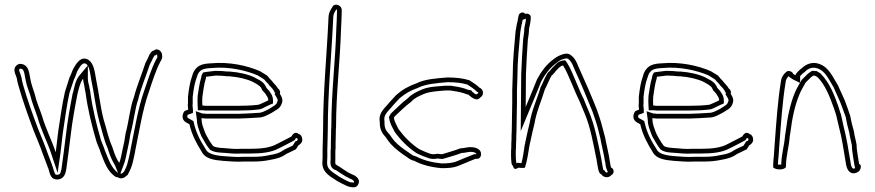

<svg xmlns="http://www.w3.org/2000/svg" viewBox="-20 -739 3707 813"><path d="M41 -443C41 -429 48 -420 51 -408C52 -399 55 -388 58 -377C76 -313 99 -249 122 -187C136 -151 149 -123 161 -88L170 -64C174 -53 178 -43 181 -35C182 -31 183 -28 185 -25C191 -3 195 21 221 21C245 21 255 5 259 -15C260 -18 260 -22 261 -25C267 -65 273 -118 279 -164C286 -226 297 -284 308 -341C314 -364 319 -390 332 -406C332 -397 334 -389 337 -376C338 -367 340 -357 342 -348C352 -273 370 -202 389 -138C394 -123 401 -111 405 -96C421 -55 435 -10 472 11H477C482 14 487 16 492 16C507 16 511 8 521 1C523 -4 526 -9 528 -13C536 -28 541 -45 545 -64L551 -91L553 -103C570 -185 584 -276 610 -349C625 -394 639 -439 659 -478C663 -484 667 -491 667 -500C667 -501 667 -503 666 -505C669 -518 647 -540 632 -525C622 -525 616 -512 612 -506C608 -495 602 -484 596 -473C581 -426 560 -377 547 -327C530 -283 526 -225 512 -175C509 -152 505 -130 499 -106C495 -85 491 -65 485 -49C483 -54 479 -57 477 -62C468 -78 461 -99 455 -118C439 -154 432 -191 419 -232C405 -285 399 -346 387 -402C381 -436 378 -470 354 -486C322 -504 303 -469 292 -451C285 -438 281 -423 274 -410C268 -390 262 -373 255 -350C243 -297 236 -244 227 -186L224 -162C221 -138 219 -115 216 -94C199 -145 174 -193 158 -248C148 -278 134 -309 127 -341C120 -363 113 -381 109 -402C104 -426 104 -443 91 -458C87 -461 81 -467 75 -467C56 -474 41 -457 41 -443ZM61 -443V-444C63 -448 65 -449 68 -448L71 -447H73C74 -446 75 -445 77 -444C83 -436 84 -423 89 -398C93 -376 102 -355 108 -336C116 -302 130 -270 139 -242C156 -183 181 -137 197 -88L224 -7L236 -91C239 -113 241 -136 244 -160L247 -183C256 -242 263 -295 274 -345C281 -367 287 -384 293 -402C301 -417 304 -432 309 -441C323 -465 332 -475 344 -469C348 -466 349 -465 352 -460C361 -445 362 -425 367 -398C379 -343 385 -282 400 -227V-226C412 -187 419 -149 436 -111C442 -91 450 -69 459 -53C464 -43 466 -41 466 -41L480 -7C454 -24 440 -62 424 -102C419 -119 412 -132 408 -144C389 -209 372 -277 362 -351V-352C360 -361 358 -370 357 -378V-379L356 -380C353 -393 352 -400 352 -406V-462L316 -419C298 -397 295 -368 289 -346L288 -345C277 -288 266 -229 259 -166C253 -121 247 -67 241 -29C240 -24 240 -21 240 -21V-20L239 -19C236 -3 233 1 221 1C213 1 212 -2 204 -30L203 -33L202 -36C202 -36 201 -37 200 -40V-41V-42C197 -50 193 -60 189 -71L180 -95C167 -132 155 -159 141 -194C118 -255 95 -319 77 -382C74 -393 72 -404 71 -410V-412L70 -413C66 -431 61 -436 61 -443ZM490 -5 504 -42C511 -60 515 -82 519 -102C525 -127 529 -149 532 -171C547 -225 551 -280 566 -320V-321V-322C578 -369 599 -419 614 -465C619 -475 626 -488 630 -497C633 -501 634 -503 635 -505H640L644 -509L646 -507L645 -502L647 -498C646 -495 645 -493 642 -489V-488L641 -487C620 -446 606 -400 591 -356C564 -281 550 -189 533 -107L531 -95L525 -68C521 -50 517 -35 510 -22C509 -19 507 -16 505 -12C494 -3 498 -4 492 -4C492 -4 491 -4 490 -5Z M753 -246C753 -226 769 -220 782 -213C793 -166 813 -130 835 -95C849 -67 886 -61 923 -58C951 -56 981 -53 1012 -55H1051C1079 -55 1100 -57 1124 -62C1152 -67 1171 -72 1192 -87C1206 -94 1220 -100 1233 -107C1237 -113 1241 -119 1244 -124C1251 -127 1260 -136 1260 -146C1260 -162 1253 -169 1243 -173C1229 -183 1219 -170 1214 -161C1194 -151 1173 -139 1152 -129C1123 -113 1085 -109 1042 -109H1003C975 -107 951 -110 927 -112C911 -113 893 -114 882 -121C876 -129 869 -139 864 -148C858 -160 852 -167 847 -181C842 -196 834 -212 834 -231L833 -239C836 -238 840 -238 843 -238C848 -237 852 -237 855 -237H989C1017 -238 1044 -239 1071 -241C1096 -241 1112 -252 1130 -261C1146 -272 1165 -278 1172 -298C1181 -317 1172 -330 1165 -342C1166 -345 1166 -348 1166 -352C1163 -359 1160 -363 1157 -364C1152 -373 1146 -380 1138 -388C1134 -394 1128 -400 1122 -406C1119 -410 1115 -415 1111 -419C1101 -425 1091 -432 1080 -438C1027 -461 952 -478 875 -471C857 -470 840 -469 825 -461C810 -453 798 -436 794 -418C784 -391 780 -363 776 -330V-304C775 -297 775 -290 776 -283C776 -280 777 -278 777 -275L762 -269C757 -264 753 -255 753 -246ZM773 -246C773 -248 774 -251 775 -253L797 -261V-275C797 -280 796 -283 796 -283V-284V-286C795 -291 795 -296 796 -301V-303V-329C800 -363 804 -387 813 -411V-412L814 -414C817 -427 825 -438 834 -443C844 -448 857 -450 876 -451C949 -458 1021 -441 1071 -420C1080 -415 1089 -408 1098 -403C1101 -400 1104 -397 1106 -394L1107 -393L1108 -392C1114 -386 1119 -381 1121 -377L1122 -375L1124 -374C1131 -367 1136 -361 1140 -354L1143 -347H1146L1143 -340L1148 -332C1156 -318 1158 -316 1154 -307L1153 -306V-305C1150 -295 1140 -291 1120 -278C1100 -268 1089 -261 1071 -261H1070C1044 -259 1016 -258 989 -257H855C852 -257 850 -257 847 -258H845H843H839L809 -268L814 -230C814 -206 824 -187 828 -174C834 -156 841 -150 846 -139C852 -128 859 -118 866 -109L868 -106L871 -104C889 -93 911 -93 926 -92C949 -90 975 -87 1004 -89H1042C1086 -89 1128 -93 1161 -111C1184 -122 1204 -133 1223 -143L1228 -146L1231 -151C1232 -152 1233 -154 1234 -155L1236 -154C1240 -152 1240 -154 1240 -146C1240 -145 1237 -142 1236 -142L1230 -140L1227 -134L1219 -122C1207 -116 1196 -112 1183 -105L1182 -104L1180 -103C1162 -90 1148 -87 1120 -82C1097 -77 1078 -75 1051 -75H1011C982 -73 953 -76 925 -78C887 -81 861 -89 853 -104L852 -105V-106C830 -140 811 -174 801 -218L799 -226L791 -231C774 -240 773 -240 773 -246ZM817 -290 818 -272H840C848 -271 848 -271 850 -271H989C1016 -271 1047 -272 1071 -275C1086 -276 1092 -281 1095 -282C1106 -287 1116 -293 1124 -296L1136 -301V-314C1136 -336 1122 -350 1122 -350L1121 -354L1118 -356C1117 -357 1115 -360 1110 -365L1109 -367H1108L1107 -369V-370L1105 -374C1094 -396 1071 -403 1061 -409V-410H1060C1030 -425 992 -433 953 -436H952H944C926 -438 911 -439 894 -439H893H891C877 -437 864 -436 850 -434L840 -432L835 -423C833 -418 832 -414 832 -411C824 -385 821 -357 817 -333V-332C816 -319 816 -304 817 -290ZM837 -292C836 -305 836 -318 837 -330C841 -356 844 -383 852 -408C852 -410 852 -412 853 -414C866 -416 879 -417 894 -419C910 -419 925 -418 943 -416H951C988 -413 1025 -405 1051 -392C1063 -385 1081 -377 1087 -365V-364C1090 -357 1093 -353 1096 -351C1099 -348 1101 -345 1104 -342C1108 -333 1116 -328 1116 -314C1107 -310 1098 -305 1088 -301C1083 -299 1076 -295 1070 -295C1044 -292 1016 -291 989 -291H850C849 -291 846 -291 843 -292Z M1345 -48C1345 -7 1382 10 1407 27C1421 35 1433 41 1448 48C1457 52 1467 54 1476 54C1487 55 1495 48 1498 39C1507 16 1482 3 1466 -3L1454 -9C1441 -17 1428 -26 1416 -34C1414 -36 1400 -41 1400 -47C1399 -52 1400 -58 1400 -64V-95C1400 -101 1400 -105 1401 -110V-132C1401 -146 1402 -158 1402 -174C1402 -184 1402 -194 1403 -203C1403 -346 1420 -477 1424 -615C1425 -641 1427 -664 1427 -690V-697C1427 -714 1405 -726 1391 -715C1382 -701 1371 -686 1371 -664C1364 -506 1348 -354 1348 -190C1348 -173 1347 -160 1347 -144C1347 -132 1346 -119 1346 -107V-76C1346 -66 1345 -57 1345 -48ZM1365 -48C1365 -55 1366 -65 1366 -76V-107C1366 -118 1367 -131 1367 -144C1367 -159 1368 -172 1368 -190C1368 -353 1384 -504 1391 -664C1391 -678 1396 -687 1404 -699C1405 -698 1407 -697 1407 -697V-690C1407 -665 1405 -643 1404 -616C1400 -479 1383 -348 1383 -204C1382 -192 1382 -184 1382 -174C1382 -159 1381 -147 1381 -132V-112C1380 -104 1380 -101 1380 -95V-64C1380 -60 1378 -54 1380 -42C1384 -21 1404 -18 1404 -18L1405 -17C1417 -9 1430 0 1444 8L1458 15L1459 16C1478 23 1480 29 1479 32V33C1479 34 1478 34 1478 34H1477H1476C1470 34 1462 33 1456 30C1442 24 1430 17 1418 10C1389 -10 1365 -21 1365 -48Z M1588 -223C1588 -190 1597 -176 1614 -157C1620 -148 1627 -138 1635 -129C1653 -109 1680 -89 1703 -74C1711 -68 1722 -60 1734 -58C1766 -41 1805 -31 1849 -27C1878 -27 1898 -28 1919 -36C1942 -45 1969 -57 1992 -66L2004 -67C2013 -69 2017 -77 2017 -87C2017 -108 1994 -116 1972 -116C1957 -116 1945 -111 1930 -111C1907 -102 1877 -94 1852 -86C1845 -86 1839 -87 1832 -88C1827 -87 1822 -86 1817 -86C1813 -86 1809 -86 1805 -87C1789 -92 1768 -101 1754 -108C1720 -131 1691 -160 1667 -193C1661 -207 1650 -223 1648 -240L1651 -246C1674 -267 1694 -288 1721 -308C1736 -325 1754 -332 1777 -342C1803 -352 1834 -353 1867 -356H1886C1907 -353 1926 -350 1945 -344C1952 -341 1958 -339 1964 -338C1966 -335 1969 -333 1972 -331C1977 -326 1990 -318 2000 -318C2005 -319 2009 -321 2012 -325C2020 -329 2026 -338 2025 -347C2025 -357 2018 -365 2010 -368C1998 -380 1983 -389 1968 -399C1940 -408 1909 -411 1874 -411C1825 -407 1779 -404 1743 -386C1709 -374 1683 -359 1657 -336C1646 -323 1632 -310 1621 -296C1603 -276 1582 -256 1588 -223ZM1608 -223V-225V-227C1604 -249 1616 -261 1636 -283L1637 -284C1646 -296 1660 -309 1671 -322C1696 -343 1718 -356 1750 -367L1751 -368H1752C1782 -383 1827 -387 1875 -391C1908 -391 1935 -388 1959 -381C1974 -371 1987 -363 1996 -354L1999 -351L2003 -349C2004 -349 2005 -347 2005 -347V-346V-345C2005 -344 2004 -343 2003 -343L1999 -341L1997 -339C1992 -341 1987 -344 1986 -345L1985 -347L1983 -348C1982 -349 1980 -350 1980 -350L1976 -356L1967 -358C1963 -359 1959 -359 1953 -362L1952 -363H1951C1930 -370 1910 -373 1889 -376H1887H1866H1865C1833 -373 1800 -373 1769 -361C1746 -351 1725 -342 1707 -323C1679 -302 1660 -281 1638 -261L1635 -258L1627 -244L1628 -238C1631 -214 1644 -196 1649 -185L1650 -183L1651 -181C1676 -146 1707 -115 1743 -91H1744L1745 -90C1760 -82 1781 -74 1799 -68H1800C1807 -66 1813 -66 1817 -66C1823 -66 1829 -67 1833 -68C1840 -67 1844 -66 1852 -66H1855L1858 -67C1881 -74 1911 -82 1934 -91C1952 -92 1962 -96 1972 -96C1993 -96 1997 -88 1997 -87V-86H1987L1985 -85C1961 -76 1934 -64 1912 -55C1895 -49 1877 -47 1850 -47C1808 -51 1772 -61 1743 -76L1741 -77L1737 -78C1731 -79 1723 -84 1715 -90H1714V-91C1692 -105 1666 -124 1650 -142C1643 -150 1637 -159 1631 -168L1630 -169L1629 -170C1613 -188 1608 -195 1608 -223Z M2144 -76C2144 -67 2145 -57 2146 -48C2146 -45 2148 -41 2153 -34C2156 -22 2162 -21 2176 -29C2182 -28 2188 -28 2194 -28C2200 -28 2203 -29 2203 -30C2212 -57 2217 -91 2222 -123C2223 -127 2224 -130 2224 -133C2226 -138 2227 -144 2228 -150C2232 -169 2237 -191 2243 -215C2251 -265 2274 -316 2287 -360C2297 -379 2304 -398 2313 -414C2315 -419 2317 -421 2321 -423C2323 -426 2325 -429 2328 -431C2331 -436 2335 -441 2340 -445C2346 -452 2354 -460 2364 -462C2378 -441 2387 -416 2399 -390L2404 -378C2414 -354 2424 -330 2435 -308C2442 -292 2448 -276 2455 -260C2480 -202 2492 -132 2506 -63L2509 -45C2512 -32 2513 -5 2526 -1C2536 14 2558 16 2569 2C2583 -4 2580 -26 2568 -29C2566 -34 2565 -39 2564 -45C2564 -49 2563 -53 2562 -57C2558 -88 2548 -125 2542 -158L2530 -203C2524 -227 2516 -250 2508 -273C2484 -334 2458 -394 2431 -453L2422 -474C2416 -486 2409 -497 2399 -504C2386 -517 2366 -511 2352 -505C2342 -501 2332 -495 2321 -486C2293 -465 2271 -435 2254 -403C2237 -360 2223 -327 2206 -286L2207 -425C2209 -475 2212 -525 2215 -569C2217 -586 2220 -599 2220 -616C2223 -634 2229 -650 2227 -671C2224 -678 2214 -684 2203 -680C2200 -690 2179 -688 2176 -673L2174 -663C2173 -656 2171 -649 2170 -642C2169 -639 2168 -637 2168 -634C2166 -625 2165 -615 2163 -605C2158 -546 2151 -483 2151 -418C2150 -398 2150 -377 2149 -356V-304C2149 -285 2148 -266 2148 -247C2148 -224 2147 -203 2147 -184C2146 -171 2146 -159 2146 -148C2145 -137 2145 -127 2145 -117L2144 -99ZM2164 -76V-98L2165 -116V-117C2165 -127 2165 -136 2166 -146V-147V-148C2166 -159 2166 -170 2167 -182V-183V-184C2167 -202 2168 -223 2168 -247C2168 -265 2169 -284 2169 -304V-356C2170 -379 2170 -398 2171 -417V-418C2171 -481 2178 -543 2183 -602C2185 -613 2186 -623 2188 -630V-632V-633C2188 -634 2189 -635 2189 -636L2190 -637V-639C2191 -643 2192 -649 2193 -655L2207 -660C2207 -647 2203 -636 2200 -619V-618V-616C2200 -602 2197 -589 2195 -571V-570C2192 -526 2189 -476 2187 -425L2185 -184L2224 -278C2241 -319 2255 -352 2272 -395C2289 -426 2308 -451 2333 -470C2344 -479 2351 -484 2360 -487C2375 -493 2383 -492 2385 -490L2386 -489L2388 -488C2393 -484 2399 -476 2404 -466L2413 -445C2440 -386 2465 -326 2489 -266C2497 -242 2505 -221 2511 -198L2522 -154C2528 -120 2538 -83 2542 -54V-53L2543 -52C2544 -48 2544 -46 2544 -45V-43V-42C2545 -36 2546 -29 2549 -22L2553 -12H2554L2553 -10C2551 -8 2546 -7 2543 -12L2539 -18L2535 -19C2533 -24 2531 -39 2529 -49L2526 -67C2512 -136 2499 -207 2473 -268C2466 -283 2460 -299 2453 -316V-317C2442 -338 2432 -362 2422 -386L2417 -398C2405 -424 2397 -449 2381 -473L2373 -484L2360 -482C2343 -479 2332 -465 2326 -459C2319 -453 2315 -448 2313 -445C2308 -440 2308 -439 2307 -438C2301 -434 2296 -426 2295 -423C2284 -404 2278 -386 2269 -369L2268 -368V-366C2256 -324 2231 -271 2223 -219C2217 -194 2212 -174 2208 -154C2207 -147 2206 -142 2205 -140L2204 -137V-133C2204 -132 2204 -131 2203 -128L2202 -127V-126C2198 -99 2194 -70 2188 -48C2185 -48 2181 -49 2179 -49L2172 -50L2168 -47L2166 -51C2165 -60 2164 -69 2164 -76Z M2662 -246C2662 -226 2678 -220 2691 -213C2702 -166 2722 -130 2744 -95C2758 -67 2795 -61 2832 -58C2860 -56 2890 -53 2921 -55H2960C2988 -55 3009 -57 3033 -62C3061 -67 3080 -72 3101 -87C3115 -94 3129 -100 3142 -107C3146 -113 3150 -119 3153 -124C3160 -127 3169 -136 3169 -146C3169 -162 3162 -169 3152 -173C3138 -183 3128 -170 3123 -161C3103 -151 3082 -139 3061 -129C3032 -113 2994 -109 2951 -109H2912C2884 -107 2860 -110 2836 -112C2820 -113 2802 -114 2791 -121C2785 -129 2778 -139 2773 -148C2767 -160 2761 -167 2756 -181C2751 -196 2743 -212 2743 -231L2742 -239C2745 -238 2749 -238 2752 -238C2757 -237 2761 -237 2764 -237H2898C2926 -238 2953 -239 2980 -241C3005 -241 3021 -252 3039 -261C3055 -272 3074 -278 3081 -298C3090 -317 3081 -330 3074 -342C3075 -345 3075 -348 3075 -352C3072 -359 3069 -363 3066 -364C3061 -373 3055 -380 3047 -388C3043 -394 3037 -400 3031 -406C3028 -410 3024 -415 3020 -419C3010 -425 3000 -432 2989 -438C2936 -461 2861 -478 2784 -471C2766 -470 2749 -469 2734 -461C2719 -453 2707 -436 2703 -418C2693 -391 2689 -363 2685 -330V-304C2684 -297 2684 -290 2685 -283C2685 -280 2686 -278 2686 -275L2671 -269C2666 -264 2662 -255 2662 -246ZM2682 -246C2682 -248 2683 -251 2684 -253L2706 -261V-275C2706 -280 2705 -283 2705 -283V-284V-286C2704 -291 2704 -296 2705 -301V-303V-329C2709 -363 2713 -387 2722 -411V-412L2723 -414C2726 -427 2734 -438 2743 -443C2753 -448 2766 -450 2785 -451C2858 -458 2930 -441 2980 -420C2989 -415 2998 -408 3007 -403C3010 -400 3013 -397 3015 -394L3016 -393L3017 -392C3023 -386 3028 -381 3030 -377L3031 -375L3033 -374C3040 -367 3045 -361 3049 -354L3052 -347H3055L3052 -340L3057 -332C3065 -318 3067 -316 3063 -307L3062 -306V-305C3059 -295 3049 -291 3029 -278C3009 -268 2998 -261 2980 -261H2979C2953 -259 2925 -258 2898 -257H2764C2761 -257 2759 -257 2756 -258H2754H2752H2748L2718 -268L2723 -230C2723 -206 2733 -187 2737 -174C2743 -156 2750 -150 2755 -139C2761 -128 2768 -118 2775 -109L2777 -106L2780 -104C2798 -93 2820 -93 2835 -92C2858 -90 2884 -87 2913 -89H2951C2995 -89 3037 -93 3070 -111C3093 -122 3113 -133 3132 -143L3137 -146L3140 -151C3141 -152 3142 -154 3143 -155L3145 -154C3149 -152 3149 -154 3149 -146C3149 -145 3146 -142 3145 -142L3139 -140L3136 -134L3128 -122C3116 -116 3105 -112 3092 -105L3091 -104L3089 -103C3071 -90 3057 -87 3029 -82C3006 -77 2987 -75 2960 -75H2920C2891 -73 2862 -76 2834 -78C2796 -81 2770 -89 2762 -104L2761 -105V-106C2739 -140 2720 -174 2710 -218L2708 -226L2700 -231C2683 -240 2682 -240 2682 -246ZM2726 -290 2727 -272H2749C2757 -271 2757 -271 2759 -271H2898C2925 -271 2956 -272 2980 -275C2995 -276 3001 -281 3004 -282C3015 -287 3025 -293 3033 -296L3045 -301V-314C3045 -336 3031 -350 3031 -350L3030 -354L3027 -356C3026 -357 3024 -360 3019 -365L3018 -367H3017L3016 -369V-370L3014 -374C3003 -396 2980 -403 2970 -409V-410H2969C2939 -425 2901 -433 2862 -436H2861H2853C2835 -438 2820 -439 2803 -439H2802H2800C2786 -437 2773 -436 2759 -434L2749 -432L2744 -423C2742 -418 2741 -414 2741 -411C2733 -385 2730 -357 2726 -333V-332C2725 -319 2725 -304 2726 -290ZM2746 -292C2745 -305 2745 -318 2746 -330C2750 -356 2753 -383 2761 -408C2761 -410 2761 -412 2762 -414C2775 -416 2788 -417 2803 -419C2819 -419 2834 -418 2852 -416H2860C2897 -413 2934 -405 2960 -392C2972 -385 2990 -377 2996 -365V-364C2999 -357 3002 -353 3005 -351C3008 -348 3010 -345 3013 -342C3017 -333 3025 -328 3025 -314C3016 -310 3007 -305 2997 -301C2992 -299 2985 -295 2979 -295C2953 -292 2925 -291 2898 -291H2759C2758 -291 2755 -291 2752 -292Z M3254 -30C3260 -25 3270 -21 3281 -22C3289 -20 3308 -26 3308 -33C3308 -80 3321 -116 3324 -161L3327 -179C3334 -238 3346 -294 3365 -339C3372 -357 3383 -373 3391 -389L3412 -410C3416 -413 3419 -416 3424 -419C3426 -419 3429 -418 3432 -418C3435 -416 3439 -414 3442 -412C3474 -380 3494 -329 3511 -281L3520 -254C3524 -236 3529 -217 3533 -199C3545 -154 3552 -107 3560 -58L3563 -40C3566 -24 3575 -7 3592 -5C3610 -5 3625 -16 3625 -33C3625 -38 3624 -42 3619 -44H3618C3614 -64 3611 -88 3608 -109L3607 -127C3604 -146 3598 -163 3596 -182C3590 -201 3584 -227 3580 -249C3576 -260 3573 -270 3569 -281L3557 -314C3547 -336 3538 -356 3528 -378C3506 -413 3491 -453 3450 -468C3419 -480 3391 -466 3375 -450C3372 -448 3369 -446 3366 -443L3357 -434C3355 -432 3348 -424 3348 -420C3344 -422 3341 -425 3338 -427C3336 -434 3326 -440 3315 -438C3302 -431 3289 -414 3287 -396C3273 -311 3267 -219 3260 -125L3257 -82C3256 -69 3254 -55 3254 -42ZM3274 -42C3274 -54 3276 -67 3277 -81L3280 -124C3287 -218 3293 -309 3307 -393V-394C3308 -402 3314 -412 3320 -417L3321 -414L3327 -410C3327 -410 3332 -406 3339 -402L3368 -388V-416C3369 -418 3371 -420 3371 -420L3380 -429C3381 -430 3383 -431 3386 -433L3388 -434L3389 -436C3402 -449 3421 -457 3443 -449C3474 -438 3487 -407 3510 -369C3520 -347 3529 -326 3538 -306L3550 -274C3554 -264 3557 -254 3561 -244C3565 -222 3570 -198 3576 -178C3579 -157 3584 -141 3587 -125L3588 -107V-106C3591 -85 3594 -61 3598 -40L3601 -27C3599 -26 3596 -25 3593 -25C3590 -26 3585 -31 3583 -43L3580 -61C3572 -110 3564 -158 3552 -204C3548 -224 3544 -240 3540 -258L3539 -259L3530 -288C3513 -337 3492 -390 3456 -426L3455 -428L3453 -429C3448 -432 3444 -434 3443 -435L3438 -438H3432C3430 -438 3429 -439 3424 -439H3418L3414 -436C3407 -432 3403 -428 3400 -426L3399 -425L3375 -401L3373 -398C3366 -384 3354 -367 3346 -347C3326 -300 3314 -241 3307 -182L3304 -163V-162C3301 -123 3289 -87 3288 -42H3285H3283H3279Z"/></svg>

Font: Scribbler
Style: Clr
Weight: 400
Designer: Mew Too
Foundry: Cannot Into Space Fonts
Version: Version 1.001